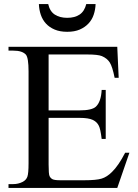

<svg xmlns="http://www.w3.org/2000/svg" viewBox="-20 -928 683 948"><path d="M220 -659V-383H373Q433 -383 453 -401Q479 -425 482 -484H502V-242H482Q476 -292 468 -307Q459 -326 438 -336Q417 -346 373 -346H220V-116Q220 -69 224.5 -59Q229 -49 238.5 -43.5Q248 -38 278 -38H396Q455 -38 481.5 -46Q508 -54 533 -79Q565 -110 598 -174H619L559 0H22V-19H46Q70 -19 92 -30Q109 -39 115 -55Q121 -71 121 -123V-576Q121 -642 108 -658Q90 -678 46 -678H22V-697H559L566 -544H546Q535 -599 522 -619.5Q509 -640 483 -651Q463 -659 412 -659ZM312 -771Q276 -771 250 -782Q224 -793 207 -811.5Q190 -830 181.5 -855Q173 -880 172 -908H218Q226 -872 250.5 -856Q275 -840 312 -840Q349 -840 373 -856Q397 -872 406 -908H452Q451 -880 442.5 -855Q434 -830 416.5 -811.5Q399 -793 373.5 -782Q348 -771 312 -771Z"/></svg>

Font: MM Taunggyi
Style: Regular
Weight: 400
Designer: Khon Soe Zaw Thu
Version: Version 1.00 July 18, 2016, initial release